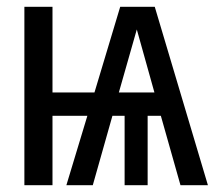

<svg xmlns="http://www.w3.org/2000/svg" viewBox="-20 -547 640 567"><path d="M513 0 455 -205H416V0H348V-205H312L254 0H176L238 -205H135V0H52V-527H135V-274H259L335 -527H437L594 0ZM331 -274H436L384 -460Z"/></svg>

Font: Fira Mono
Style: Regular
Weight: 400
Designer: Carrois Corporate & Edenspiekermann AG
Foundry: Carrois Corporate GbR & Edenspiekermann AG
Version: Version 3.206;PS 003.206;hotconv 1.0.70;makeotf.lib2.5.58329